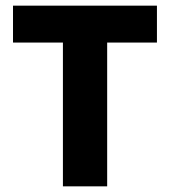

<svg xmlns="http://www.w3.org/2000/svg" viewBox="-20 -659 601 679"><path d="M359 0H202.5V-609H359ZM535 -508.5H26V-639H535Z"/></svg>

Font: Anek Kannada Medium
Style: Bold
Weight: 700
Version: Version 1.003